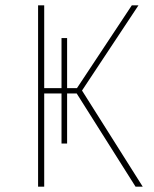

<svg xmlns="http://www.w3.org/2000/svg" viewBox="-20 -701 578 721"><path d="M516 0H489L268 -350H232V-162H211V-350H146V0H123V-681H146V-370H211V-558H232V-370H269L475 -681H500L288 -361Z"/></svg>

Font: FiraSans
Style: Regular
Weight: 150
Designer: Carrois Corporate & Edenspiekermann AG
Foundry: Carrois Corporate GbR & Edenspiekermann AG
Version: Version 3.106;PS 003.106;hotconv 1.0.70;makeotf.lib2.5.58329